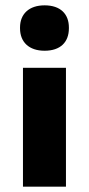

<svg xmlns="http://www.w3.org/2000/svg" viewBox="-20 -529 333 719"><path d="M238 -423V-426C238 -476 207 -509 147 -509C89 -509 55 -477 55 -426V-423C55 -371 89 -339 147 -339C206 -339 238 -371 238 -423ZM66 170H227V-275H66Z"/></svg>

Font: LT Wave Text Black
Style: Regular
Weight: 900
Designer: Daniel Lyons
Version: Version 2.5 (Glyphs App)